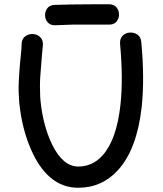

<svg xmlns="http://www.w3.org/2000/svg" viewBox="-20 -876 767 905"><path d="M349 9Q461 9 537 -75Q626 -174 648 -373Q662 -507 646 -678Q644 -702 627.5 -713Q611 -724 591 -722.5Q571 -721 557.5 -707Q544 -693 546 -668Q561 -507 548 -384Q530 -217 463 -143Q416 -91 349 -91Q277 -91 226 -194Q183 -283 171 -400Q169 -419 169 -440Q167 -485 171 -530.5Q175 -576 178 -620L182 -661Q184 -686 170.5 -700Q157 -714 137 -715.5Q117 -717 100.5 -706Q84 -695 82 -671Q82 -649 78 -613.5Q74 -578 72 -548Q71 -534 69 -501Q67 -467 68 -441.5Q69 -416 71 -390Q85 -255 136 -150Q214 9 349 9ZM242 -757Q283 -759 321 -760Q342 -760 365.5 -760Q389 -760 415 -760H495Q518 -760 529.5 -774.5Q541 -789 541 -808Q541 -827 529 -841.5Q517 -856 493 -856Q475 -856 444.5 -856Q414 -856 380.5 -855.5Q347 -855 319 -855Q276 -854 238 -853Q214 -852 203 -837Q192 -822 192.5 -803Q193 -784 205.5 -770Q218 -756 242 -757Z"/></svg>

Font: Balsamiq Sans
Style: Regular
Weight: 400
Designer: Michael Angeles
Foundry: Balsamiq SRL
Version: Version 1.020; ttfautohint (v1.8.4.7-5d5b);gftools[0.9.26]